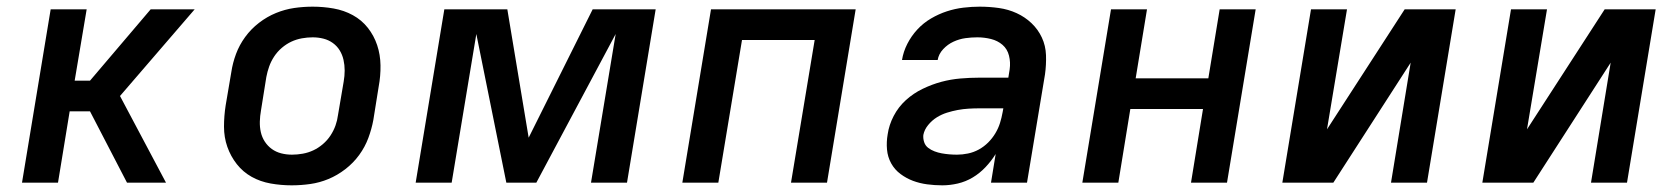

<svg xmlns="http://www.w3.org/2000/svg" viewBox="-20 -548 5040 576"><path d="M46 0 132 -520H240L204 -306H250L432 -520H564L340 -260L478 0H361L250 -214H189L154 0Z M855 8Q823 8 792 2.5Q761 -3 735 -17.5Q709 -32 690.5 -55.5Q672 -79 662 -107.5Q652 -136 652 -168Q652 -200 657 -232L674 -332Q678 -359 688 -386Q698 -413 715.5 -437Q733 -461 757 -479.5Q781 -498 808 -509Q835 -520 862.5 -524Q890 -528 918 -528Q950 -528 981 -522.5Q1012 -517 1038.5 -502.5Q1065 -488 1083.5 -464.5Q1102 -441 1111.5 -412.5Q1121 -384 1121.5 -352Q1122 -320 1116 -288L1100 -188Q1095 -161 1085 -134Q1075 -107 1057.5 -83Q1040 -59 1016 -40.5Q992 -22 965.5 -11Q939 0 911 4Q883 8 855 8ZM856 -84Q872 -84 888.5 -87Q905 -90 920 -97Q935 -104 948.5 -115.5Q962 -127 971.5 -141.5Q981 -156 986.5 -171.5Q992 -187 994 -203L1011 -303Q1014 -320 1014 -336.5Q1014 -353 1010.5 -368.5Q1007 -384 999 -397Q991 -410 978.5 -419Q966 -428 950.5 -432Q935 -436 918 -436Q902 -436 885.5 -433Q869 -430 854 -423Q839 -416 825.5 -404.5Q812 -393 802.5 -378.5Q793 -364 787.5 -348.5Q782 -333 779 -317L763 -217Q760 -200 759.5 -183.5Q759 -167 762.5 -151.5Q766 -136 774.5 -123Q783 -110 795.5 -101Q808 -92 823.5 -88Q839 -84 856 -84Z M1227 0 1313 -520H1502L1566 -135L1758 -520H1947L1861 0H1753L1827 -446L1589 0H1499L1409 -446L1335 0Z M2027 0 2113 -520H2547L2461 0H2353L2424 -428H2206L2135 0Z M2807 8Q2784 8 2761.5 5Q2739 2 2719 -5.5Q2699 -13 2681.5 -26Q2664 -39 2653.5 -58Q2643 -77 2641 -99.5Q2639 -122 2643 -145Q2647 -173 2661 -200Q2675 -227 2697.5 -247.5Q2720 -268 2748 -281.5Q2776 -295 2804 -302.5Q2832 -310 2861 -312.5Q2890 -315 2918 -315H3005L3009 -340Q3012 -361 3007 -381Q3002 -401 2987.5 -413.5Q2973 -426 2953 -431Q2933 -436 2912 -436Q2894 -436 2876 -433.5Q2858 -431 2840.5 -423Q2823 -415 2809.5 -400.5Q2796 -386 2793 -368H2686Q2690 -393 2702 -416.5Q2714 -440 2732 -459.5Q2750 -479 2773 -492.5Q2796 -506 2820.5 -514Q2845 -522 2870 -525Q2895 -528 2919 -528Q2948 -528 2976.5 -524Q3005 -520 3030 -508.5Q3055 -497 3074.5 -478.5Q3094 -460 3105.5 -435.5Q3117 -411 3118 -382.5Q3119 -354 3115 -325L3061 0H2953L2967 -86Q2954 -65 2936.5 -46.5Q2919 -28 2898 -15.5Q2877 -3 2853.5 2.5Q2830 8 2807 8ZM2851 -84Q2867 -84 2884 -87.5Q2901 -91 2916.5 -99.5Q2932 -108 2944.5 -120.5Q2957 -133 2966 -148Q2975 -163 2980 -179Q2985 -195 2988 -212L2990 -223H2918Q2902 -223 2885.5 -222Q2869 -221 2853 -218Q2837 -215 2821 -210Q2805 -205 2790.5 -196Q2776 -187 2764.5 -173Q2753 -159 2750 -143Q2749 -132 2752.5 -121.5Q2756 -111 2764.5 -104.5Q2773 -98 2783.5 -94Q2794 -90 2805 -88Q2816 -86 2827.5 -85Q2839 -84 2851 -84Z M3227 0 3313 -520H3421L3387 -313H3605L3639 -520H3747L3661 0H3553L3589 -221H3371L3335 0Z M3827 0 3913 -520H4021L3961 -160L4194 -520H4347L4261 0H4153L4212 -360L3980 0Z M4427 0 4513 -520H4621L4561 -160L4794 -520H4947L4861 0H4753L4812 -360L4580 0Z"/></svg>

Font: Iosevka Aile Semibold Oblique
Style: Regular
Weight: 600
Italic angle: -9°
Designer: Belleve Invis
Foundry: Belleve Invis
Version: Version 31.1.0; ttfautohint (v1.8.4)